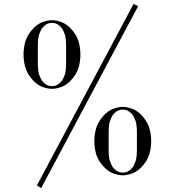

<svg xmlns="http://www.w3.org/2000/svg" viewBox="-20 -800 891 979"><path d="M100 -522Q100 -551 107.5 -582Q115 -613 139 -643Q165 -675 193.5 -686Q222 -697 245 -697Q268 -697 296.5 -686Q325 -675 351 -643Q375 -613 382.5 -582Q390 -551 390 -522Q390 -493 382.5 -462Q375 -431 351 -401Q325 -369 296.5 -358Q268 -347 245 -347Q222 -347 193.5 -358Q165 -369 139 -401Q115 -431 107.5 -462Q100 -493 100 -522ZM173 -567V-477Q173 -435 181 -415.5Q189 -396 193 -390Q201 -379 213.5 -370Q226 -361 245 -361Q264 -361 276.5 -370Q289 -379 297 -390Q301 -396 309 -415.5Q317 -435 317 -477V-567Q317 -609 309 -628.5Q301 -648 297 -654Q289 -665 276.5 -674Q264 -683 245 -683Q226 -683 213.5 -674Q201 -665 193 -654Q189 -648 181 -628.5Q173 -609 173 -567ZM661 -780 684 -768 190 159 168 146ZM461 -80Q461 -109 468.5 -140Q476 -171 500 -201Q526 -233 554.5 -244Q583 -255 606 -255Q629 -255 657.5 -244Q686 -233 712 -201Q736 -171 743.5 -140Q751 -109 751 -80Q751 -51 743.5 -20.5Q736 10 712 40Q686 72 657.5 83Q629 94 606 94Q583 94 554.5 83Q526 72 500 40Q476 10 468.5 -20.5Q461 -51 461 -80ZM534 -125V-35Q534 6 542 25.5Q550 45 554 51Q562 62 574.5 71Q587 80 606 80Q625 80 637.5 71Q650 62 658 51Q662 45 670 25.5Q678 6 678 -35V-125Q678 -167 670 -186.5Q662 -206 658 -212Q650 -223 637.5 -232Q625 -241 606 -241Q587 -241 574.5 -232Q562 -223 554 -212Q550 -206 542 -186.5Q534 -167 534 -125Z"/></svg>

Font: EIisabethische
Style: Book
Weight: 400
Designer: Salychow
Version: Version 1.3